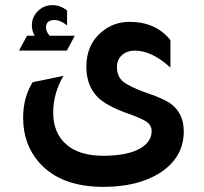

<svg xmlns="http://www.w3.org/2000/svg" viewBox="-20 -537 795 747"><path d="M54 -340 85 -398H115Q104 -417 104 -438Q104 -471 127.5 -494Q151 -517 184 -517Q215 -517 241 -496V-438Q216 -459 192 -459Q159 -459 159 -430Q159 -414 173 -398H271L240 -340ZM643 -274Q571 -340 505 -340Q474 -340 454.5 -322.5Q435 -305 435 -276Q435 -240 458.5 -220Q482 -200 552 -175Q622 -152 650 -129Q695 -92 695 -26Q695 77 600 137Q515 190 382 190Q216 190 132 95Q70 24 70 -79Q70 -158 107 -217L227 -242Q187 -174 187 -99Q187 -20 237 24Q287 69 382 69Q478 69 528 39Q570 13 570 -27Q570 -48 552.5 -61.5Q535 -75 481 -94Q394 -125 361 -158Q316 -203 316 -277Q316 -365 377 -414Q423 -452 484 -452Q586 -452 643 -381Z"/></svg>

Font: Tajawal
Style: Bold
Weight: 700
Designer: Boutros Fonts
Foundry: Created by Boutros International 2017
Version: Version 1.700